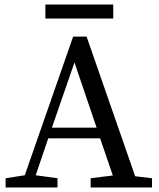

<svg xmlns="http://www.w3.org/2000/svg" viewBox="-20 -831 704 851"><path d="M653.8 0H381.8V-41L480 -53.2L423.8 -217.8H193.8L138.2 -54.2L234.9 -41V0H4.9V-41L89.8 -54.2L304.2 -668.9H363.8L579.1 -49.8L653.8 -41ZM408.2 -265.1 310.1 -554.2 210 -265.1ZM181.2 -811H481.9V-749H181.2Z"/></svg>

Font: SourceSerifPro-Regular
Style: Regular
Weight: 400
Designer: Frank Grießhammer
Foundry: Adobe Systems Incorporated
Version: Version 1.014;PS Version 1.0;hotconv 1.0.73;makeotf.lib2.5.5